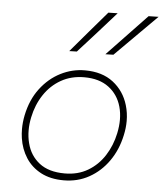

<svg xmlns="http://www.w3.org/2000/svg" viewBox="-55 -827 752 884"><g transform="rotate(5 321.0 -385.0)"><path d="M272 9Q210.5 9 166.5 -14.2Q122.5 -37.5 96.8 -77.5Q71 -117.5 63.5 -168Q60.5 -188.5 60.5 -209.5Q60.5 -240.5 67 -273Q82 -346.5 121.2 -398.2Q160.5 -450 214 -477Q267.5 -504 326 -504Q406 -504 457 -464.5Q508 -425 527 -361Q537.5 -326 537.5 -288Q537.5 -256 530 -222Q515.5 -154 479 -102Q442.5 -50 389.5 -20.5Q336.5 9 272 9ZM274 -23Q335 -23 381.2 -50.5Q427.5 -78 457.2 -124.5Q487 -171 499 -228Q506 -261 506 -291Q506 -323 498 -351.5Q482.5 -406.5 439 -439.2Q395.5 -472 326 -472Q265.5 -472 218.5 -445.2Q171.5 -418.5 140.8 -372Q110 -325.5 98 -267Q91.5 -236 91.5 -207Q91.5 -175.5 99 -147Q113 -91 156.5 -57Q200 -23 274 -23ZM413 -586Q460 -635.5 505.5 -683Q550.5 -730 596 -778L642 -779Q546 -682.5 450 -587ZM246 -586Q288 -636 328.5 -683Q369 -730 410 -778L453 -779Q410 -730.5 367.8 -683.2Q325.5 -636 281 -587Z"/></g></svg>

Font: Heraclito Thin
Style: Italic
Weight: 100
Italic angle: -12°
Designer: Kostas Bartsokas (font) & Cristiano Sobral (main changes)
Foundry: Kostas Bartsokas (font) & Cristiano Sobral (main changes)
Version: Version 1.00;July 8, 2020;FontCreator 13.0.0.2655 64-bit